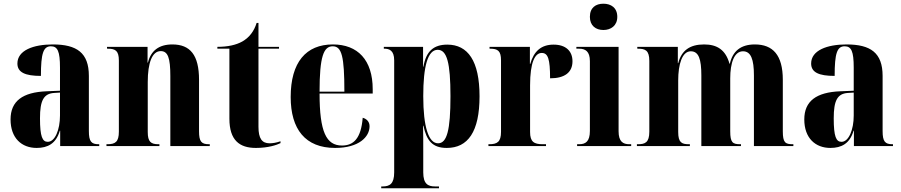

<svg xmlns="http://www.w3.org/2000/svg" viewBox="-20 -789 4868 1037"><path d="M178 10C237 10 283 -13 303 -83H305V0H516V-10H513C473 -10 460 -25 460 -81V-379C460 -504 395 -549 265 -549C160 -549 74 -517 74 -446C74 -398 116 -379 201 -379C201 -501 214 -539 255 -539C291 -539 304 -512 304 -424V-299L232 -296C102 -291 37 -243 37 -144C37 -43 97 10 178 10ZM238 -23C209 -23 196 -51 196 -150C196 -245 215 -283 272 -287L304 -289V-165C304 -88 277 -23 238 -23Z M555 0H841V-10H836C795 -10 778 -23 778 -76V-346C778 -450 802 -513 848 -513C887 -513 900 -476 900 -378V0H1113V-10H1109C1068 -10 1055 -24 1055 -80V-358C1055 -492 1007 -549 911 -549C838 -549 795 -515 779 -451H777V-536H558V-526H563C604 -526 622 -514 622 -462V-78C622 -23 603 -10 560 -10H555Z M1362 10C1429 10 1475 -6 1495 -16V-26C1472 -18 1452 -15 1436 -15C1395 -15 1376 -41 1376 -104V-526H1487V-536H1376V-665H1366C1352 -620 1327 -587 1289 -565C1255 -546 1210 -536 1154 -536V-526H1219V-148C1219 -31 1274 10 1362 10Z M1790 10C1919 10 1976 -50 1976 -107C1976 -131 1961 -147 1939 -153C1930 -40 1889 -3 1827 -3C1742 -3 1706 -77 1706 -284H1993V-307C1993 -465 1912 -549 1778 -549C1633 -549 1550 -453 1550 -265C1550 -91 1629 10 1790 10ZM1840 -294H1706C1706 -484 1728 -539 1777 -539C1826 -539 1840 -484 1840 -294Z M2039 228H2351V218H2330C2291 218 2266 204 2266 142V27C2266 -19 2266 -65 2265 -110H2267C2284 -29 2316 10 2393 10C2507 10 2570 -77 2570 -269C2570 -460 2507 -548 2396 -548C2322 -548 2281 -512 2267 -429H2265V-536H2053V-526H2056C2082 -526 2109 -517 2109 -463V142C2109 204 2085 218 2046 218H2039ZM2346 -15C2295 -15 2266 -103 2266 -270C2266 -430 2290 -520 2344 -520C2394 -520 2413 -450 2413 -269C2413 -86 2394 -15 2346 -15Z M2618 0H2929V-10H2912C2864 -10 2843 -23 2843 -76V-328C2843 -452 2869 -503 2906 -503C2940 -503 2951 -470 2951 -366C3030 -366 3072 -398 3072 -458C3072 -514 3035 -548 2970 -548C2903 -548 2863 -512 2844 -444H2842V-536H2624V-526H2627C2669 -526 2686 -514 2686 -463V-77C2686 -23 2666 -10 2622 -10H2618Z M3239 -627C3279 -627 3314 -650 3314 -698C3314 -748 3279 -769 3239 -769C3198 -769 3166 -748 3166 -698C3166 -650 3198 -627 3239 -627ZM3097 0H3389V-10H3379C3345 -10 3321 -24 3321 -80V-536H3093V-526H3108C3141 -526 3166 -512 3166 -459V-82C3166 -25 3143 -10 3108 -10H3097Z M3420 0H3706V-10H3701C3662 -10 3643 -19 3643 -76V-355C3643 -441 3664 -512 3711 -512C3754 -512 3768 -469 3768 -381V0H3982V-10H3978C3937 -10 3924 -19 3924 -80V-366C3924 -448 3945 -512 3993 -512C4036 -512 4052 -468 4052 -381V0H4265V-10H4262C4221 -10 4208 -19 4208 -80V-358C4208 -492 4154 -549 4057 -549C3980 -549 3937 -512 3922 -445H3920C3899 -520 3853 -549 3783 -549C3705 -549 3661 -516 3643 -448H3641V-536H3422V-526H3426C3465 -526 3487 -517 3487 -460V-78C3487 -19 3464 -10 3425 -10H3420Z M4465 10C4524 10 4570 -13 4590 -83H4592V0H4803V-10H4800C4760 -10 4747 -25 4747 -81V-379C4747 -504 4682 -549 4552 -549C4447 -549 4361 -517 4361 -446C4361 -398 4403 -379 4488 -379C4488 -501 4501 -539 4542 -539C4578 -539 4591 -512 4591 -424V-299L4519 -296C4389 -291 4324 -243 4324 -144C4324 -43 4384 10 4465 10ZM4525 -23C4496 -23 4483 -51 4483 -150C4483 -245 4502 -283 4559 -287L4591 -289V-165C4591 -88 4564 -23 4525 -23Z"/></svg>

Font: Noto Serif Display Condensed ExtraBold
Style: Regular
Weight: 800
Width: 3
Designer: Monotype Design Team
Foundry: Monotype Imaging Inc.
Version: Version 2.009